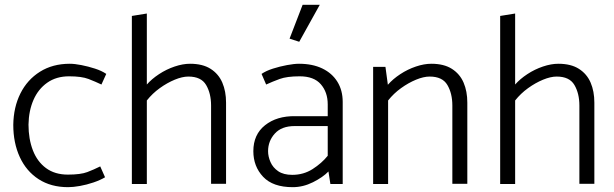

<svg xmlns="http://www.w3.org/2000/svg" viewBox="-20 -762 2542 795"><path d="M395 -73Q369 -60 341.5 -49.5Q314 -39 261 -39Q207 -39 170.5 -66Q134 -93 116 -140Q98 -187 98 -246Q99 -303 118.5 -348Q138 -393 175.5 -419.5Q213 -446 266 -446Q318 -446 346.5 -435Q375 -424 400 -412L420 -456Q401 -469 373 -478Q345 -487 317 -492.5Q289 -498 269 -498Q198 -498 145.5 -465Q93 -432 64.5 -375Q36 -318 35 -245Q35 -170 62 -111.5Q89 -53 140 -20Q191 13 262 13Q283 13 311 8Q339 3 367 -6.5Q395 -16 415 -28Z M588 -346Q611 -375 641.5 -397Q672 -419 703.5 -432Q735 -445 760 -445Q813 -445 833.5 -410Q854 -375 854 -325V-1H916V-337Q916 -384 900.5 -420Q885 -456 852 -477Q819 -498 767 -498Q737 -498 703 -486.5Q669 -475 638.5 -455Q608 -435 587 -411ZM588 0V-706L526 -696V0Z M1090 -136Q1090 -178 1118 -209Q1146 -240 1200 -240H1337V-117Q1312 -86 1274.5 -62Q1237 -38 1190 -38Q1154 -38 1132 -53Q1110 -68 1100 -91Q1090 -114 1090 -136ZM1082 -412Q1108 -424 1138 -435Q1168 -446 1221 -446Q1280 -446 1308.5 -413Q1337 -380 1337 -330V-281H1202Q1126 -282 1077.5 -243.5Q1029 -205 1029 -136Q1029 -73 1069.5 -30Q1110 13 1192 13Q1235 13 1276 -7.5Q1317 -28 1340 -52L1348 0H1399V-340Q1399 -388 1377 -423.5Q1355 -459 1314.5 -478.5Q1274 -498 1218 -498Q1198 -498 1168.5 -492.5Q1139 -487 1110.5 -478Q1082 -469 1063 -456ZM1219 -589 1304 -742H1233L1179 -602Z M1587 0V-346Q1610 -375 1640.5 -397Q1671 -419 1702.5 -432Q1734 -445 1759 -445Q1812 -445 1832.5 -410Q1853 -375 1853 -325V-1H1915V-337Q1915 -384 1899.5 -420Q1884 -456 1851 -477Q1818 -498 1766 -498Q1736 -498 1702 -486.5Q1668 -475 1637.5 -455Q1607 -435 1586 -411L1576 -485H1525V0Z M2113 -346Q2136 -375 2166.5 -397Q2197 -419 2228.5 -432Q2260 -445 2285 -445Q2338 -445 2358.5 -410Q2379 -375 2379 -325V-1H2441V-337Q2441 -384 2425.5 -420Q2410 -456 2377 -477Q2344 -498 2292 -498Q2262 -498 2228 -486.5Q2194 -475 2163.5 -455Q2133 -435 2112 -411ZM2113 0V-706L2051 -696V0Z"/></svg>

Font: Catamaran Thin Light
Style: Regular
Weight: 300
Version: Version 2.000